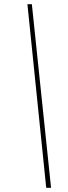

<svg xmlns="http://www.w3.org/2000/svg" viewBox="-20 -730 322 910"><path d="M222 160H199L110 -710H131Z"/></svg>

Font: Source Serif Pro ExtraLight
Style: Italic
Weight: 200
Italic angle: -12°
Designer: Frank Grießhammer
Foundry: Adobe Systems Incorporated
Version: Version 3.001;hotconv 1.0.111;makeotfexe 2.5.65597